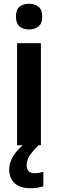

<svg xmlns="http://www.w3.org/2000/svg" viewBox="-20 -774 309 1023"><path d="M135 -754Q166 -754 185.5 -738Q205 -722 205 -685Q205 -649 185 -633Q165 -617 135 -617Q104 -617 84.5 -633Q65 -649 65 -685Q65 -723 84.5 -738.5Q104 -754 135 -754ZM198 -544V0H71V-544ZM122 107Q122 149 165 149Q179 149 191 146.5Q203 144 211 141V219Q197 223 181 226Q165 229 143 229Q88 229 58.5 202.5Q29 176 29 128Q29 90 54 52Q79 14 125 -18L185 0Q152 33 137 57Q122 81 122 107Z"/></svg>

Font: Noto Sans Bengali SemiCondensed SemiBold
Style: Regular
Weight: 600
Width: 4
Designer: Joana Ranito - Universal Thirst; Jelle Bosma - Monotype Design Team
Foundry: Universal Thirst ehf.
Version: Version 3.000; ttfautohint (v1.8.4.7-5d5b)